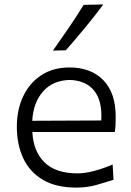

<svg xmlns="http://www.w3.org/2000/svg" viewBox="-20 -832 589 863"><path d="M323.2 11.2Q231.9 11.2 172.6 -23.9Q113.3 -59.1 84.5 -120.8Q55.7 -182.6 55.7 -261.7Q55.7 -339.4 84.5 -399.7Q113.3 -460 166.3 -494.4Q219.2 -528.8 292.5 -528.8Q388.7 -528.8 444.3 -471.7Q500 -414.6 500 -308.1Q500 -288.1 499.3 -271.2Q498.5 -254.4 496.1 -238.8H125.5Q129.4 -152.8 179.4 -102.8Q229.5 -52.7 329.6 -52.7Q361.3 -52.7 403.3 -63.7Q445.3 -74.7 486.3 -92.8L490.2 -23.9Q460 -14.2 416.5 -1.5Q373 11.2 323.2 11.2ZM435.1 -290.5Q440.4 -377.9 403.6 -424.1Q366.7 -470.2 293.5 -472.7Q217.3 -470.7 173.3 -420.7Q129.4 -370.6 125 -289.1ZM217.8 -604.5Q254.4 -656.2 289.3 -707.3Q324.2 -758.3 356 -810.1L444.3 -812Q405.3 -759.3 362.8 -708Q320.3 -656.7 275.9 -606Z"/></svg>

Font: Pinar-FD Regular
Style: FD-Regular
Weight: 400
Designer: Amin Abedi
Version: Version 3.000